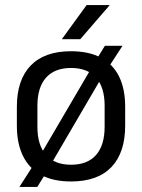

<svg xmlns="http://www.w3.org/2000/svg" viewBox="-20 -703 560 757"><path d="M260 12.5Q190 12.5 142.5 -13Q95 -38.5 70.8 -87.8Q46.5 -137 46.5 -207.5V-282Q46.5 -388 101 -444.5Q155.5 -501 260 -501Q330 -501 377.5 -475.8Q425 -450.5 449.2 -401.8Q473.5 -353 473.5 -282V-207.5Q473.5 -101 419.2 -44.2Q365 12.5 260 12.5ZM56.5 34 116.5 -59.5 134.5 -83.5 347 -446 358 -464.5 393.5 -522.5H463L406.5 -435.5L388.5 -410.5L177.5 -49.5L166 -28.5L127 34ZM260 -53.5Q325 -53.5 358.8 -92Q392.5 -130.5 392.5 -203V-286.5Q392.5 -358.5 358.8 -396.8Q325 -435 260 -435Q195.5 -435 161.5 -396.8Q127.5 -358.5 127.5 -286.5V-203Q127.5 -130.5 161.5 -92Q195.5 -53.5 260 -53.5ZM321.5 -683H411.5V-681.5L296.5 -548.5H224.5V-549.5Z"/></svg>

Font: Anek Latin Medium
Style: Regular
Weight: 400
Version: Version 1.003